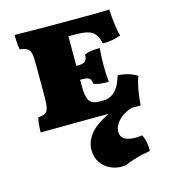

<svg xmlns="http://www.w3.org/2000/svg" viewBox="-114 -595 857 959"><g transform="rotate(-15 314.5 -115.0)"><path d="M425 100Q425 150 501 150Q520 150 535 147Q542 156 547.5 178.5Q553 201 553 220Q553 229 552 233Q515 238 479 248.5Q443 259 418 271Q408 272 395 272Q367 272 338.5 259Q310 246 291 218.5Q272 191 272 152Q272 113 299 75.5Q326 38 401 0H330L50 2Q50 -45 58 -74Q83 -76 94.5 -83Q106 -90 110.5 -108Q115 -126 115 -164V-333Q115 -373 110.5 -390.5Q106 -408 94.5 -415Q83 -422 56 -426Q50 -456 50 -502Q168 -500 307 -500Q487 -500 540 -502Q541 -468 546 -428Q551 -388 559 -363Q536 -355 515 -351Q494 -347 465 -347Q456 -391 431.5 -408.5Q407 -426 348 -426H308V-273H319Q346 -273 355.5 -283.5Q365 -294 365 -317Q393 -329 444 -329Q440 -285 440 -241Q440 -190 444 -154Q393 -154 367 -164Q365 -187 355 -194Q345 -201 319 -201H308V-171Q308 -113 322 -92Q336 -71 374 -71H391Q428 -71 453.5 -95Q479 -119 495 -174Q526 -173 553.5 -164Q581 -155 594 -144Q574 -92 567 1H520Q474 16 449.5 43.5Q425 71 425 100Z"/></g></svg>

Font: Vollkorn SC Black
Style: Regular
Weight: 900
Designer: Friedrich Althausen
Foundry: Friedrich Althausen
Version: Version 4.015